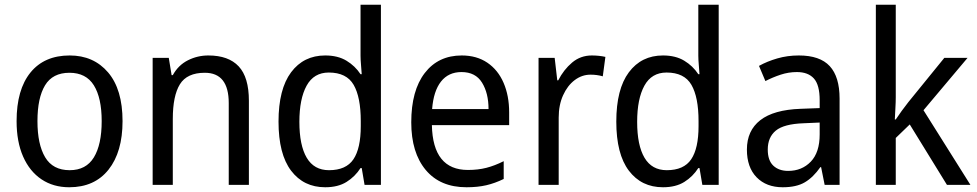

<svg xmlns="http://www.w3.org/2000/svg" viewBox="-20 -780 4122 810"><path d="M497 -269Q497 -139 438 -64.5Q379 10 272 10Q205 10 155 -23.5Q105 -57 77.5 -119.5Q50 -182 50 -269Q50 -402 108.5 -474Q167 -546 274 -546Q375 -546 436 -474.5Q497 -403 497 -269ZM138 -269Q138 -171 170.5 -116.5Q203 -62 274 -62Q343 -62 376 -116Q409 -170 409 -269Q409 -367 376 -420Q343 -473 273 -473Q202 -473 170 -420Q138 -367 138 -269Z M859 -546Q944 -546 987 -500Q1030 -454 1030 -355V0H945V-345Q945 -473 844 -473Q769 -473 739 -424.5Q709 -376 709 -278V0H624V-536H692L704 -463H709Q732 -505 772.5 -525.5Q813 -546 859 -546Z M1352 10Q1261 10 1208 -60Q1155 -130 1155 -267Q1155 -404 1208 -475Q1261 -546 1352 -546Q1405 -546 1441.5 -524Q1478 -502 1501 -467H1506Q1505 -484 1503 -506.5Q1501 -529 1501 -545V-760H1587V0H1518L1506 -71H1501Q1478 -35 1442 -12.5Q1406 10 1352 10ZM1368 -62Q1440 -62 1471 -108Q1502 -154 1502 -248V-269Q1502 -370 1472 -422Q1442 -474 1367 -474Q1304 -474 1273.5 -418.5Q1243 -363 1243 -266Q1243 -167 1274 -114.5Q1305 -62 1368 -62Z M1928 -546Q1991 -546 2036 -515.5Q2081 -485 2104.5 -430.5Q2128 -376 2128 -306V-252H1802Q1806 -63 1954 -63Q1997 -63 2032 -72Q2067 -81 2105 -100V-25Q2068 -7 2031.5 1.5Q1995 10 1948 10Q1837 10 1776 -63Q1715 -136 1715 -264Q1715 -398 1772 -472Q1829 -546 1928 -546ZM1927 -476Q1872 -476 1840.5 -436Q1809 -396 1803 -320H2041Q2041 -387 2013.5 -431.5Q1986 -476 1927 -476Z M2477 -546Q2491 -546 2506 -544.5Q2521 -543 2534 -540L2523 -458Q2499 -465 2471 -465Q2435 -465 2404.5 -442Q2374 -419 2355.5 -378Q2337 -337 2337 -284V0H2252V-536H2320L2331 -441H2335Q2358 -486 2393.5 -516Q2429 -546 2477 -546Z M2777 10Q2686 10 2633 -60Q2580 -130 2580 -267Q2580 -404 2633 -475Q2686 -546 2777 -546Q2830 -546 2866.5 -524Q2903 -502 2926 -467H2931Q2930 -484 2928 -506.5Q2926 -529 2926 -545V-760H3012V0H2943L2931 -71H2926Q2903 -35 2867 -12.5Q2831 10 2777 10ZM2793 -62Q2865 -62 2896 -108Q2927 -154 2927 -248V-269Q2927 -370 2897 -422Q2867 -474 2792 -474Q2729 -474 2698.5 -418.5Q2668 -363 2668 -266Q2668 -167 2699 -114.5Q2730 -62 2793 -62Z M3350 -546Q3439 -546 3480.5 -501Q3522 -456 3522 -364V0H3459L3444 -75H3441Q3411 -32 3375.5 -11Q3340 10 3282 10Q3213 10 3172 -32Q3131 -74 3131 -149Q3131 -229 3187.5 -273Q3244 -317 3358 -321L3438 -324V-357Q3438 -422 3413.5 -449Q3389 -476 3342 -476Q3307 -476 3273.5 -465Q3240 -454 3209 -438L3182 -502Q3216 -521 3259 -533.5Q3302 -546 3350 -546ZM3370 -260Q3287 -257 3253 -229Q3219 -201 3219 -149Q3219 -103 3242.5 -81Q3266 -59 3305 -59Q3363 -59 3400.5 -98Q3438 -137 3438 -213V-263Z M3759 -370Q3759 -350 3757.5 -324Q3756 -298 3755 -276H3759Q3768 -290 3784 -312Q3800 -334 3812 -349L3964 -536H4062L3876 -315L4074 0H3975L3818 -255L3759 -198V0H3675V-760H3759Z"/></svg>

Font: Noto Sans Hebrew SemiCondensed
Style: Regular
Weight: 400
Width: 4
Designer: Monotype Design Team
Foundry: Monotype Imaging Inc.
Version: Version 2.004; ttfautohint (v1.8.4.7-5d5b)